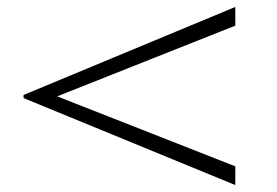

<svg xmlns="http://www.w3.org/2000/svg" viewBox="-20 -589 800 554"><path d="M659 -515 145 -311 659 -109V-55L48 -306V-315L659 -569Z"/></svg>

Font: BioRhyme Expanded Light
Style: Regular
Weight: 300
Width: 7
Designer: Aoife Mooney
Foundry: Aoife Mooney Type
Version: Version 1.000